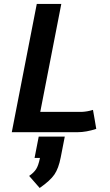

<svg xmlns="http://www.w3.org/2000/svg" viewBox="-20 -667 558 971"><path d="M175.8 23.9H307.6L287.1 128.9Q276.4 184.6 255.1 215.6Q233.9 246.6 180.7 283.7L127.4 222.7Q151.4 206.1 162.8 188.2Q174.3 170.4 182.1 131.8H154.8ZM39.6 1.5Q60.5 -106.9 102.8 -323Q145 -539.1 166 -647H290Q272 -555.7 236.8 -374Q201.7 -192.4 183.6 -101.1H392.6Q422.9 -102.5 450.2 -111.3Q453.1 -95.2 458.7 -63.2Q464.4 -31.2 466.8 -15.1Q415 1.5 373.5 1.5Z"/></svg>

Font: Fantasque Sans Mono
Style: Bold Italic
Weight: 700
Italic angle: -11°
Monospace: yes
Designer: Jany Belluz
Version: Version 1.7.1